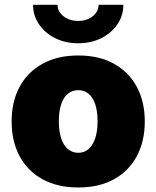

<svg xmlns="http://www.w3.org/2000/svg" viewBox="-20 -785 663 814"><path d="M312 9.8Q223.6 9.8 160.2 -25.1Q96.7 -60.1 63 -123Q29.3 -186 29.3 -270Q29.3 -354 63 -416.7Q96.7 -479.5 160.2 -514.6Q223.6 -549.8 312 -549.8Q400.4 -549.8 463.4 -514.6Q526.4 -479.5 560.1 -416.7Q593.8 -354 593.8 -270Q593.8 -186 560.1 -123Q526.4 -60.1 463.4 -25.1Q400.4 9.8 312 9.8ZM312 -137.2Q336.9 -137.2 355.5 -153.1Q374 -168.9 383.8 -199Q393.6 -229 393.6 -271Q393.6 -313.5 383.8 -342.8Q374 -372.1 355.5 -387.5Q336.9 -402.8 312 -402.8Q286.6 -402.8 267.8 -387.5Q249 -372.1 239.3 -342.8Q229.5 -313.5 229.5 -271Q229.5 -229 239.3 -199Q249 -168.9 267.8 -153.1Q286.6 -137.2 312 -137.2ZM311.5 -601.6Q256.8 -601.6 213.6 -623.3Q170.4 -645 145.3 -682.1Q120.1 -719.2 120.1 -764.6H224.1Q224.1 -735.8 249.3 -716.1Q274.4 -696.3 311.5 -696.3Q348.1 -696.3 373 -716.1Q397.9 -735.8 397.9 -764.6H502.9Q502.9 -719.2 477.8 -682.1Q452.6 -645 409.4 -623.3Q366.2 -601.6 311.5 -601.6Z"/></svg>

Font: Inter 16pt Black
Style: Regular
Weight: 900
Version: Version 4.001;git-66647c0bb